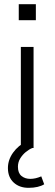

<svg xmlns="http://www.w3.org/2000/svg" viewBox="-20 -710 262 921"><path d="M80 0V-485H141V0ZM70 -613V-690H152V-613ZM117 191Q73 191 45.5 165.5Q18 140 18 96Q18 57 42.5 22.5Q67 -12 110 -34L135 0Q120 6 104 19Q88 32 77 50Q66 68 66 90Q66 120 83 134Q100 148 125 148Q138 148 151 145Q164 142 178 136L192 174Q179 182 160 186.5Q141 191 117 191Z"/></svg>

Font: Nunito Sans 12pt Light
Style: Regular
Weight: 300
Designer: Vernon Adams
Foundry: Vernon Adams
Version: Version 3.101;gftools[0.9.27]